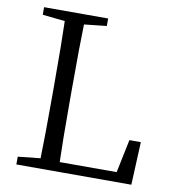

<svg xmlns="http://www.w3.org/2000/svg" viewBox="-80 -784 785 856"><g transform="rotate(10 312.5 -356.0)"><path d="M50.8 0V-35.2L152.3 -45.9Q155.3 -139.6 155.3 -328.1V-382.8Q155.3 -574.2 152.3 -667L50.8 -677.7V-711.9H340.8V-677.7L239.3 -667Q236.3 -573.2 236.3 -377.9V-309.6Q236.3 -136.7 239.3 -43.9H497.1L528.3 -194.3H580.1L571.3 0Z"/></g></svg>

Font: Bpmf GenRyu Min R
Style: R
Weight: 400
Foundry: But Ko
Version: Version 1.320